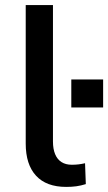

<svg xmlns="http://www.w3.org/2000/svg" viewBox="-20 -725 425 754"><path d="M240 9Q162 9 121.5 -35Q81 -79 81 -161V-705H188V-169Q188 -140 196.5 -119.5Q205 -99 221.5 -88.5Q238 -78 262 -78Q276 -78 288.5 -79.5Q301 -81 314 -84L317 -2Q298 4 280 6.5Q262 9 240 9ZM260 -303V-413H385V-303Z"/></svg>

Font: Nunito Sans 9pt SemiBold
Style: Regular
Weight: 600
Version: Version 3.101;gftools[0.9.27]